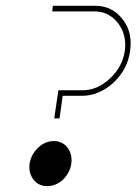

<svg xmlns="http://www.w3.org/2000/svg" viewBox="-20 -635 467 655"><path d="M80.1 -63Q80.1 -71.3 81.1 -76.2Q85.4 -107.9 110.8 -131.8Q134.3 -153.8 164.1 -153.8Q192.4 -153.8 210.9 -130.9Q224.1 -112.8 224.1 -89.8Q224.1 -81.1 223.1 -76.2Q218.8 -45.9 194.8 -22Q169.9 0 141.1 0Q111.8 0 94.2 -22Q80.1 -41.5 80.1 -63ZM158.2 -596.2 160.2 -615.2H305.2Q362.8 -615.2 397.9 -569.8Q425.8 -534.7 425.8 -486.8Q425.8 -478.5 423.8 -460.9Q415 -397.5 366.2 -352.1Q316.9 -308.1 258.8 -308.1H193.8L183.1 -231H165L179.2 -327.1H262.2Q312 -327.1 354.7 -366.9Q397.5 -406.7 405.8 -460.9Q407.2 -471.2 407.2 -481Q407.2 -529.3 377 -562.7Q346.7 -596.2 301.8 -596.2Z"/></svg>

Font: Hjet
Style: Italic
Weight: 400
Designer: T. Christopher White
Version: Version 1.2